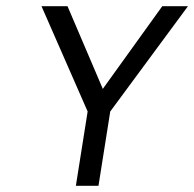

<svg xmlns="http://www.w3.org/2000/svg" viewBox="-20 -600 627 620"><path d="M114 -580 263 -240 225 0H298L336 -240L587 -580H504L312 -313L198 -580Z"/></svg>

Font: Charger Pro
Style: NarObl
Weight: 400
Designer: Jasper
Foundry: Cannot Into Space Fonts
Version: Version 1.09